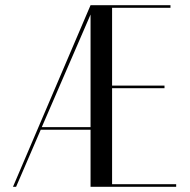

<svg xmlns="http://www.w3.org/2000/svg" viewBox="-20 -720 734 740"><path d="M42 0 137 -220H329V0H659V-10H412V-380H614V-390H412V-690H637V-700H329L30 0ZM141 -230 329 -664V-230Z"/></svg>

Font: Italiana
Style: Regular
Weight: 400
Designer: Santiago Orozco
Foundry: Santiago Orozco
Version: Version 1.000;PS 001.001;hotconv 1.0.56